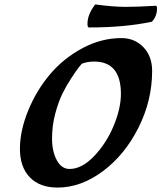

<svg xmlns="http://www.w3.org/2000/svg" viewBox="-20 -832 729 867"><path d="M666 -734Q544 -708 382 -708Q375 -708 375 -724Q375 -767 410 -812Q492 -801 547 -801Q602 -801 684 -806Q689 -806 689 -793Q689 -759 666 -734ZM294 -69Q350 -69 405.5 -127.5Q461 -186 493.5 -264.5Q526 -343 526 -408Q526 -554 405 -554Q385 -554 368 -550Q351 -546 348 -542.5Q345 -539 336 -528Q327 -517 303.5 -481.5Q280 -446 262 -409.5Q244 -373 229.5 -319Q215 -265 215 -206.5Q215 -148 236.5 -108.5Q258 -69 294 -69ZM240 15Q159 15 114.5 -31.5Q70 -78 70 -159.5Q70 -241 107 -332Q144 -423 205 -495.5Q266 -568 351.5 -614Q437 -660 528 -660Q588 -660 627.5 -619Q667 -578 667 -512Q667 -378 605 -255Q543 -132 444 -58.5Q345 15 240 15Z"/></svg>

Font: Clara
Style: Regular
Weight: 400
Designer: Proyecto DEMO
Foundry: Proyecto DEMO
Version: Version 1.002